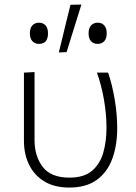

<svg xmlns="http://www.w3.org/2000/svg" viewBox="-20 -813 596 842"><path d="M284 9.5Q219 9.5 174.8 -17.2Q130.5 -44 107.8 -90.2Q85 -136.5 85 -195.5V-494.5L131.5 -497V-198.5Q131.5 -128 167.5 -81Q203.5 -34 284.5 -34Q348.5 -34 383.8 -64.2Q419 -94.5 433 -144Q447 -193.5 447 -252Q447 -313.5 435.5 -378.2Q424 -443 405 -494.5H454Q472 -442.5 483 -377.2Q494 -312 494 -250.5Q494 -175 472.2 -116.2Q450.5 -57.5 404.2 -24Q358 9.5 284 9.5ZM238 -583Q250.5 -636 263.5 -688Q276.5 -740 289 -792L337 -793Q320.5 -740.5 304.5 -689Q288.5 -637 272 -584.5ZM150 -620.5Q133.5 -620.5 122.2 -632.2Q111 -644 111 -666.5Q111 -690.5 122.2 -702Q133.5 -713.5 151 -713.5Q169 -713.5 179.8 -701.5Q190.5 -689.5 190.5 -666.5Q190.5 -620.5 150 -620.5ZM408 -620.5Q390.5 -620.5 379.5 -632.2Q368.5 -644 368.5 -666.5Q368.5 -690.5 379.8 -702Q391 -713.5 409 -713.5Q426.5 -713.5 437.2 -701.5Q448 -689.5 448 -666.5Q448 -644 437 -632.2Q426 -620.5 408 -620.5Z"/></svg>

Font: Heraclito ExtraLight
Style: Regular
Weight: 200
Designer: Kostas Bartsokas (font) & Cristiano Sobral (main changes)
Foundry: Kostas Bartsokas (font) & Cristiano Sobral (main changes)
Version: Version 1.00;July 8, 2020;FontCreator 13.0.0.2655 64-bit